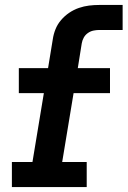

<svg xmlns="http://www.w3.org/2000/svg" viewBox="-20 -755 515 775"><path d="M28 0V-101H111L157 -379H56V-480H174L193 -596Q196 -617 204 -637Q212 -657 226.5 -674Q241 -691 259.5 -703.5Q278 -716 298.5 -723Q319 -730 339.5 -732.5Q360 -735 381 -735H475V-634H381Q369 -634 357 -631.5Q345 -629 334.5 -621.5Q324 -614 318 -603Q312 -592 310 -580L294 -480H424V-379H277L231 -101H330V0Z"/></svg>

Font: Iosevka Etoile Oblique
Style: Bold
Weight: 700
Italic angle: -9°
Designer: Belleve Invis
Foundry: Belleve Invis
Version: Version 15.5.2; ttfautohint (v1.8.4)